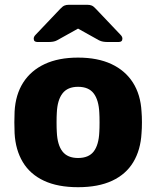

<svg xmlns="http://www.w3.org/2000/svg" viewBox="-20 -770 650 800"><path d="M305.2 10Q220.7 10 163.2 -16.9Q105.6 -43.8 75.1 -94.5Q44.6 -145.3 40.8 -214.9Q39.8 -234.9 39.8 -260.3Q39.8 -285.8 40.8 -305.1Q44.6 -375.7 76.7 -426Q108.8 -476.2 166.3 -503.1Q223.9 -530 305.2 -530Q386.6 -530 444.2 -503.1Q501.7 -476.2 533.8 -426Q565.9 -375.7 569.7 -305.1Q571.4 -285.8 571.4 -260.3Q571.4 -234.9 569.7 -214.9Q565.9 -145.3 535.4 -94.5Q504.9 -43.8 447.3 -16.9Q389.7 10 305.2 10ZM305.2 -111.7Q349.6 -111.7 370.5 -138.9Q391.4 -166.1 393.8 -219.9Q394.8 -234.9 394.8 -260Q394.8 -285.1 393.8 -300.1Q391.4 -353 370.5 -380.6Q349.6 -408.3 305.2 -408.3Q261.5 -408.3 240.3 -380.6Q219.1 -353 216.7 -300.1Q215.7 -285.1 215.7 -260Q215.7 -234.9 216.7 -219.9Q219.1 -166.1 240.3 -138.9Q261.5 -111.7 305.2 -111.7ZM135.8 -595Q120.5 -595 120.5 -609.1Q120.5 -617.1 128.1 -624.8L230.8 -732.9Q241.1 -743.9 248.8 -746.9Q256.4 -750 265.9 -750H344.6Q354.5 -750 362.1 -746.9Q369.7 -743.9 379.7 -732.9L482.4 -624.8Q490 -617.1 490 -609.1Q490 -595 474.7 -595H427.1Q418.6 -595 409.9 -596.4Q401.1 -597.8 392.7 -602L305.2 -650.8L217.7 -602Q210 -597.8 200.9 -596.4Q191.9 -595 183.4 -595Z"/></svg>

Font: Rubik Light
Style: Regular
Weight: 300
Designer: Hubert and Fischer
Foundry: Hubert and Fischer
Version: Version 2.300;gftools[0.9.30]